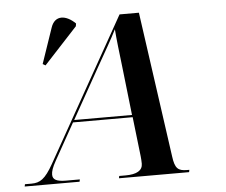

<svg xmlns="http://www.w3.org/2000/svg" viewBox="-51 -781 987 840"><g transform="rotate(-5 442.0 -361.0)"><path d="M161 -520 308 -679 310 -691C270 -731 220 -737 202 -682L149 -527ZM24 0H265L267 -10H206C166 -10 148 -19 148 -41C148 -55 153 -72 170 -102L259 -261H521L541 -88C542 -79 543 -66 543 -55C543 -25 517 -10 468 -10H440L438 0H746L748 -10H738C698 -10 685 -22 678 -75L588 -714H503L151 -88C115 -24 92 -10 55 -10H26ZM389 -492C422 -551 457 -610 477 -651C480 -609 488 -542 495 -483L519 -271H265Z"/></g></svg>

Font: Noto Serif Display SemiBold
Style: Italic
Weight: 600
Italic angle: -12°
Designer: Monotype Design Team
Foundry: Monotype Imaging Inc.
Version: Version 2.009